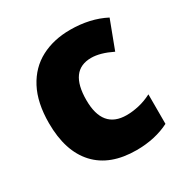

<svg xmlns="http://www.w3.org/2000/svg" viewBox="-137 -677 773 800"><g transform="rotate(-30 249.5 -276.5)"><path d="M296 10Q169 10 102 -62.5Q35 -135 35 -270Q35 -368 69.5 -433.5Q104 -499 165 -531Q226 -563 305 -563Q401 -563 474 -525L423 -390Q366 -418 323 -418Q218 -418 218 -275Q218 -137 333 -137Q361 -137 392 -144Q423 -151 454 -167V-25Q421 -8 381 1Q341 10 296 10Z"/></g></svg>

Font: Noto Sans SemiCondensed Black
Style: Regular
Weight: 900
Width: 4
Designer: Monotype Design Team
Foundry: Monotype Imaging Inc.
Version: Version 2.013; ttfautohint (v1.8.4.7-5d5b)